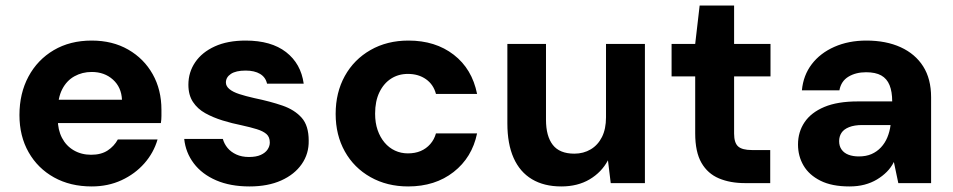

<svg xmlns="http://www.w3.org/2000/svg" viewBox="-20 -659 3430 691"><path d="M310 12Q233 12 174.5 -20.5Q116 -53 83 -111Q50 -169 50 -245Q50 -323 82.5 -383.5Q115 -444 173.5 -478.5Q232 -513 310 -513Q385 -513 441.5 -480.5Q498 -448 529.5 -392Q561 -336 561 -264Q561 -254 561 -241.5Q561 -229 559 -216H149V-300H419Q417 -345 386.5 -372.5Q356 -400 310 -400Q276 -400 248 -384.5Q220 -369 204 -338Q188 -307 188 -260V-230Q188 -192 203 -163Q218 -134 245.5 -118Q273 -102 308 -102Q344 -102 367.5 -117.5Q391 -133 404 -157H547Q533 -109 499.5 -71Q466 -33 417.5 -10.5Q369 12 310 12Z M878 12Q809 12 758 -10Q707 -32 677.5 -71Q648 -110 643 -159H782Q787 -141 799 -126.5Q811 -112 830.5 -103Q850 -94 876 -94Q902 -94 918.5 -101.5Q935 -109 943 -121Q951 -133 951 -146Q951 -166 939 -176.5Q927 -187 904.5 -194Q882 -201 850 -208Q815 -215 781 -225.5Q747 -236 719 -251.5Q691 -267 674.5 -292Q658 -317 658 -354Q658 -399 682.5 -435Q707 -471 753 -492Q799 -513 864 -513Q956 -513 1009.5 -471.5Q1063 -430 1073 -358H941Q936 -381 916 -393Q896 -405 864 -405Q829 -405 811 -393Q793 -381 793 -362Q793 -349 805.5 -338.5Q818 -328 841 -320.5Q864 -313 895 -306Q953 -294 996.5 -279Q1040 -264 1065.5 -235.5Q1091 -207 1091 -153Q1092 -106 1066 -68.5Q1040 -31 992 -9.5Q944 12 878 12Z M1449 12Q1373 12 1313.5 -21.5Q1254 -55 1221 -114Q1188 -173 1188 -249Q1188 -326 1221 -385.5Q1254 -445 1313.5 -479Q1373 -513 1450 -513Q1547 -513 1613 -462Q1679 -411 1697 -321H1549Q1540 -355 1513 -374Q1486 -393 1448 -393Q1414 -393 1387.5 -376Q1361 -359 1345.5 -327Q1330 -295 1330 -250Q1330 -217 1339 -191Q1348 -165 1364 -146Q1380 -127 1401.5 -117Q1423 -107 1448 -107Q1474 -107 1494 -115.5Q1514 -124 1528.5 -140.5Q1543 -157 1549 -179H1697Q1679 -92 1612.5 -40Q1546 12 1449 12Z M2000 12Q1938 12 1894.5 -14Q1851 -40 1828.5 -90.5Q1806 -141 1806 -215V-501H1945V-228Q1945 -169 1969.5 -137.5Q1994 -106 2047 -106Q2080 -106 2106 -121.5Q2132 -137 2146.5 -166Q2161 -195 2161 -237V-501H2301V0H2178L2168 -82Q2145 -39 2102 -13.5Q2059 12 2000 12Z M2661 0Q2608 0 2567.5 -17Q2527 -34 2504.5 -73Q2482 -112 2482 -179V-384H2397V-501H2482L2498 -639H2622V-501H2753V-384H2622V-178Q2622 -145 2636.5 -132Q2651 -119 2686 -119H2752V0Z M3037 12Q2974 12 2933 -8.5Q2892 -29 2872 -63Q2852 -97 2852 -139Q2852 -184 2875.5 -219Q2899 -254 2946.5 -274Q2994 -294 3067 -294H3191Q3191 -329 3181.5 -352.5Q3172 -376 3151.5 -387.5Q3131 -399 3097 -399Q3060 -399 3033.5 -383Q3007 -367 3001 -334H2866Q2871 -388 2901.5 -428Q2932 -468 2983 -490.5Q3034 -513 3098 -513Q3169 -513 3221.5 -489Q3274 -465 3302.5 -420Q3331 -375 3331 -309V0H3213L3197 -76Q3187 -56 3171.5 -40.5Q3156 -25 3136 -13Q3116 -1 3091.5 5.5Q3067 12 3037 12ZM3071 -96Q3097 -96 3116.5 -104.5Q3136 -113 3150.5 -128.5Q3165 -144 3173.5 -164.5Q3182 -185 3185 -208V-209H3083Q3055 -209 3036 -201.5Q3017 -194 3008.5 -181Q3000 -168 3000 -151Q3000 -133 3009 -120.5Q3018 -108 3034 -102Q3050 -96 3071 -96Z"/></svg>

Font: DM Sans 18pt ExtraBold
Style: Regular
Weight: 800
Designer: Colophon Foundry, Jonny Pinhorn
Foundry: Colophon Foundry
Version: Version 4.004;gftools[0.9.30]